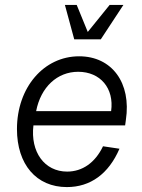

<svg xmlns="http://www.w3.org/2000/svg" viewBox="-20 -745 579 781"><path d="M252 16C348 16 422 -38 466 -140L399 -150C367 -83 315 -47 253 -47C161 -47 103 -127 116 -235H489L492 -257C515 -408 435 -516 302 -516C158 -516 49 -389 49 -220C49 -76 128 16 252 16ZM432 -293H127C146 -391 213 -453 298 -453C388 -453 445 -386 432 -293ZM282 -585H390L482 -725H426L337 -615L292 -725H244Z"/></svg>

Font: Uncut Sans Book Italic
Style: Regular
Weight: 350
Italic angle: -11°
Designer: Kasper Nordkvist
Foundry: UNCUT.wtf
Version: Version 1.304;Glyphs 3.2 (3246)